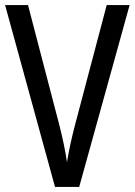

<svg xmlns="http://www.w3.org/2000/svg" viewBox="-20 -734 529 754"><path d="M489 -714H399L274 -241C261 -191 250 -141 243 -97C237 -141 226 -191 214 -239L90 -714H0L196 0H291Z"/></svg>

Font: Noto Sans Sinhala UI Condensed
Style: Regular
Weight: 400
Width: 3
Designer: Jelle Bosma - Monotype Design Team
Foundry: Monotype Imaging Inc.
Version: Version 2.006